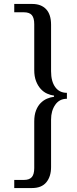

<svg xmlns="http://www.w3.org/2000/svg" viewBox="-20 -720 388 970"><path d="M238 -360Q238 -309 259 -280Q280 -251 318 -251V-221Q280 -221 259 -190.5Q238 -160 238 -116V124Q238 172 214 201Q190 230 142 230H52V189H101Q128 189 140.5 175Q153 161 153 129V-106Q153 -139 162 -162Q171 -185 185.5 -199.5Q200 -214 217.5 -221.5Q235 -229 253 -231V-237Q236 -239 218 -247Q200 -255 185.5 -271Q171 -287 162 -310.5Q153 -334 153 -366V-598Q153 -629 141 -643.5Q129 -658 100 -658H52V-700H143Q188 -700 213 -673.5Q238 -647 238 -595Z"/></svg>

Font: PT Serif
Style: Regular
Weight: 400
Designer: A.Korolkova, O.Umpeleva, V.Yefimov
Foundry: ParaType Ltd
Version: Version 1.000W OFL; ttfautohint (v1.6)